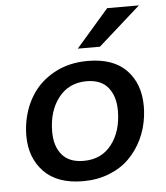

<svg xmlns="http://www.w3.org/2000/svg" viewBox="-53 -784 728 844"><g transform="rotate(-5 311.0 -362.5)"><path d="M459 -284.7Q459 -348.6 427.5 -387Q396 -425.3 333 -425.3Q254.4 -425.3 208.7 -366.5Q163.1 -307.6 163.1 -216.8Q163.1 -153.3 194.6 -115.5Q226.1 -77.6 290.5 -77.6Q369.6 -77.6 414.3 -136.2Q459 -194.8 459 -284.7ZM280.3 11.2Q167.5 11.2 107.9 -50Q48.3 -111.3 48.3 -210Q48.3 -227.5 50.8 -250.5Q60.1 -325.7 96.7 -384.5Q133.3 -443.4 197.8 -478.5Q262.2 -513.7 345.2 -513.7Q458 -513.7 516.1 -453.6Q574.2 -393.6 574.2 -293.9Q574.2 -272.5 571.3 -249.5Q564.5 -195.3 542 -148.4Q519.5 -101.6 483.4 -65.7Q447.3 -29.8 394.8 -9.3Q342.3 11.2 280.3 11.2ZM307.1 -571.3 451.2 -737.3H591.3L404.8 -571.3Z"/></g></svg>

Font: Muli
Style: Semi-BoldItalic
Weight: 600
Italic angle: -7°
Designer: Vernon Adams
Foundry: newtypography
Version: Version 2.0; ttfautohint (v1.00rc1.2-2d82) -l 8 -r 50 -G 200